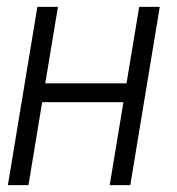

<svg xmlns="http://www.w3.org/2000/svg" viewBox="-20 -540 515 560"><path d="M3 0 89 -520H149L112 -297H349L386 -520H446L360 0H300L340 -242H103L63 0Z"/></svg>

Font: Iosevka QP Light
Style: Italic
Weight: 300
Italic angle: -9°
Designer: Belleve Invis
Foundry: Belleve Invis
Version: Version 20.0.0; ttfautohint (v1.8.4)